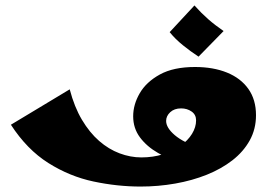

<svg xmlns="http://www.w3.org/2000/svg" viewBox="-20 -678 1000 705"><path d="M496 7Q411 7 323.5 -11.5Q236 -30 157.5 -79.5Q79 -129 20 -220L236 -350Q253 -285 281 -238Q309 -191 344 -160.5Q379 -130 419 -115Q459 -100 499 -100Q542 -100 578.5 -111.5Q615 -123 642.5 -142.5Q670 -162 685 -186.5Q700 -211 700 -236Q700 -257 683.5 -268.5Q667 -280 645 -280Q620 -280 605 -266Q590 -252 590 -234Q590 -209 621.5 -182Q653 -155 714 -135L649 -78Q601 -93 560 -116.5Q519 -140 494 -173.5Q469 -207 469 -251Q469 -294 493 -335.5Q517 -377 567 -404.5Q617 -432 696 -432Q763 -432 813.5 -411.5Q864 -391 892 -351.5Q920 -312 920 -255Q920 -204 897 -162.5Q874 -121 833.5 -89.5Q793 -58 739.5 -36.5Q686 -15 623.5 -4Q561 7 496 7ZM709 -470Q680 -489 651.5 -512Q623 -535 603 -560L694 -658Q719 -630 744 -608Q769 -586 801 -564Z"/></svg>

Font: Marhey Light
Style: Bold
Weight: 700
Version: Version 1.000